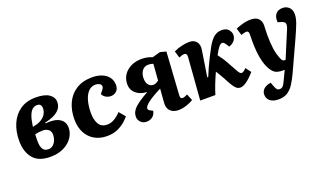

<svg xmlns="http://www.w3.org/2000/svg" viewBox="-72 -1008 2921 1715"><g transform="rotate(-20 1388.5 -150.0)"><path d="M255 15Q143 15 91.5 -48Q40 -111 40 -214Q40 -303 70.5 -374Q101 -445 161 -487Q221 -529 310 -529Q394 -529 436.5 -500Q479 -471 479 -425Q479 -385 455.5 -357.5Q432 -330 394.5 -313.5Q357 -297 314 -288V-281Q403 -290 449.5 -261Q496 -232 496 -175Q496 -127 467.5 -83.5Q439 -40 385 -12.5Q331 15 255 15ZM198 -290 243 -301Q292 -318 316 -348.5Q340 -379 340 -417Q340 -435 330.5 -448Q321 -461 298 -461Q275 -461 255.5 -446Q236 -431 221.5 -394Q207 -357 198 -290ZM262 -55Q287 -55 305.5 -71Q324 -87 334 -112Q344 -137 344 -162Q344 -197 322.5 -213.5Q301 -230 269 -230Q250 -230 230 -227.5Q210 -225 195 -221Q194 -203 193.5 -186Q193 -169 193 -154Q193 -110 208 -82.5Q223 -55 262 -55Z M846 -526Q896 -526 936.5 -510Q977 -494 1000.5 -463Q1024 -432 1024 -388Q1024 -353 1002.5 -331.5Q981 -310 947 -310Q923 -310 900.5 -323Q878 -336 869 -358L892 -387Q908 -407 905.5 -422Q903 -437 888 -445.5Q873 -454 852 -454Q810 -454 782 -423.5Q754 -393 740.5 -342Q727 -291 727 -229Q727 -164 751 -123Q775 -82 831 -82Q867 -82 900 -102Q933 -122 962 -153L1011 -95Q999 -79 970.5 -53Q942 -27 898 -6.5Q854 14 794 14Q728 14 677 -15Q626 -44 597.5 -98Q569 -152 569 -226Q569 -311 600 -379Q631 -447 693 -486.5Q755 -526 846 -526Z M1383 -223Q1294 -178 1254 -146.5Q1214 -115 1214 -95Q1214 -88 1218 -82Q1222 -76 1234 -70L1257 -58Q1250 -22 1226 -4Q1202 14 1171 14Q1136 14 1114.5 -8Q1093 -30 1093 -60Q1093 -108 1134.5 -146Q1176 -184 1259 -230L1262 -234Q1199 -237 1159.5 -271Q1120 -305 1120 -359Q1120 -408 1144.5 -446Q1169 -484 1213.5 -506.5Q1258 -529 1318 -529Q1370 -529 1417 -509L1493 -530L1549 -515L1523 -110Q1520 -75 1544 -75Q1559 -75 1591 -91L1616 -30Q1594 -14 1552.5 0Q1511 14 1474 14Q1423 14 1395.5 -14.5Q1368 -43 1373 -96ZM1402 -452Q1387 -457 1377.5 -458.5Q1368 -460 1354 -460Q1318 -460 1296.5 -431Q1275 -402 1275 -358Q1275 -320 1292.5 -297.5Q1310 -275 1339 -275Q1360 -275 1390 -296Z M1813 -174 1822 -173Q1837 -211 1856 -252.5Q1875 -294 1893 -330.5Q1911 -367 1925 -391Q1956 -455 1991.5 -490.5Q2027 -526 2077 -526Q2121 -526 2141.5 -501.5Q2162 -477 2162 -450Q2162 -423 2145 -400Q2128 -377 2092 -364L2074 -391Q2058 -417 2043 -417Q2027 -417 2009 -395Q2001 -385 1990.5 -368.5Q1980 -352 1967 -327Q1984 -306 2000 -282Q2016 -258 2039 -216Q2071 -158 2086 -131.5Q2101 -105 2117 -105Q2126 -105 2137.5 -113.5Q2149 -122 2161 -135L2199 -84Q2153 -32 2119 -9Q2085 14 2061 14Q2043 14 2028.5 4Q2014 -6 1996 -33.5Q1978 -61 1951 -114Q1938 -138 1926.5 -156.5Q1915 -175 1903 -195Q1880 -146 1859.5 -93.5Q1839 -41 1827 0H1683L1714 -403Q1717 -439 1690 -439Q1679 -439 1665.5 -435Q1652 -431 1639 -425L1620 -490Q1657 -508 1698.5 -517Q1740 -526 1768 -526Q1813 -526 1836.5 -497Q1860 -468 1851 -417Z M2540 57Q2517 106 2492 145.5Q2467 185 2432.5 207.5Q2398 230 2346 230Q2295 230 2266.5 207Q2238 184 2238 148Q2238 112 2264 91Q2290 70 2329 66L2342 101Q2351 126 2360 136.5Q2369 147 2386 147Q2406 147 2418.5 132.5Q2431 118 2446 84L2486 0H2466Q2426 0 2401.5 -12.5Q2377 -25 2356 -60Q2330 -101 2315.5 -172.5Q2301 -244 2301 -340Q2301 -356 2301.5 -374Q2302 -392 2302 -408Q2302 -437 2279 -437Q2271 -437 2256 -433.5Q2241 -430 2229 -425L2209 -492Q2230 -502 2271 -514Q2312 -526 2351 -526Q2403 -526 2426 -501Q2449 -476 2449 -438Q2449 -419 2447.5 -398.5Q2446 -378 2446 -347Q2446 -271 2454 -215.5Q2462 -160 2482 -111Q2490 -92 2497.5 -86.5Q2505 -81 2515 -81H2524L2629 -332Q2643 -365 2639 -383.5Q2635 -402 2605 -411L2572 -421Q2567 -469 2589 -497.5Q2611 -526 2656 -526Q2691 -526 2716 -503Q2741 -480 2741 -437Q2741 -399 2723.5 -352Q2706 -305 2670 -226Z"/></g></svg>

Font: Literata 12pt
Style: Bold Italic
Weight: 700
Italic angle: -2°
Designer: Latin by Veronika Burian and Jose Scaglione. Greek by Irene Vlachou. Cyrillic by Vera Evstafieva
Foundry: TypeTogether
Version: Version 3.002